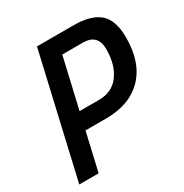

<svg xmlns="http://www.w3.org/2000/svg" viewBox="-160 -811 896 936"><g transform="rotate(-30 287.5 -343.0)"><path d="M128 0H19L177 -686H384Q481 -686 528 -645Q575 -604 575 -507Q575 -366 500.5 -289.5Q426 -213 293 -213H177ZM309 -309Q383 -309 423 -363.5Q463 -418 463 -506Q463 -590 380 -590H264L199 -309Z"/></g></svg>

Font: Storia Sans SemiBold
Style: Italic
Weight: 600
Italic angle: -13°
Designer: Campivisivi
Foundry: Accademia di Belle Arti di Urbino and students of MA course of Visual design
Version: Version 60.001;May 25, 2020;FontCreator 12.0.0.2522 64-bit